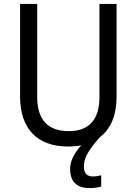

<svg xmlns="http://www.w3.org/2000/svg" viewBox="-20 -734 694 975"><path d="M406 111C406 68 428 29 489 -39C545 -82 572 -153 572 -242V-714H485V-241C485 -132 437 -68 329 -68C223 -68 169 -127 169 -240V-714H82V-243C82 -84 166 10 325 10C350 10 372 8 393 4C363 36 336 79 336 122C336 187 367 221 436 221C459 221 477 218 494 213V156C484 159 470 162 451 162C423 162 406 147 406 111Z"/></svg>

Font: Noto Sans Gujarati UI SemiCondensed
Style: Regular
Weight: 400
Width: 4
Designer: Jelle Bosma - Monotype Design Team, Universal Thirst
Foundry: Monotype Imaging Inc.
Version: Version 2.106